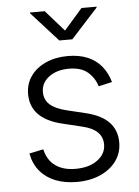

<svg xmlns="http://www.w3.org/2000/svg" viewBox="-54 -799 619 854"><g transform="rotate(-5 255.5 -372.5)"><path d="M254.9 11.7Q201.2 11.7 159.4 -4.9Q117.7 -21.5 90.8 -53.7Q64 -85.9 55.2 -132.8L118.2 -146Q129.4 -96.7 164.3 -71.8Q199.2 -46.9 253.9 -46.9Q315.4 -46.9 352.5 -74.7Q389.6 -102.5 389.6 -144Q389.6 -177.2 367.4 -199Q345.2 -220.7 301.3 -231L212.9 -252.4Q142.6 -269 107.4 -305.2Q72.3 -341.3 72.3 -396.5Q72.3 -441.9 96.9 -476.6Q121.6 -511.2 164.6 -530.5Q207.5 -549.8 262.7 -549.8Q314 -549.8 351.6 -533.7Q389.2 -517.6 413.3 -487.8Q437.5 -458 448.7 -417.5L388.2 -403.8Q376.5 -442.4 346.7 -467.8Q316.9 -493.2 262.7 -493.2Q208.5 -493.2 173.6 -467Q138.7 -440.9 138.7 -399.9Q138.7 -365.7 162.4 -344Q186 -322.3 235.8 -310.1L319.3 -290Q389.2 -273.4 423.3 -237.8Q457.5 -202.1 457.5 -147.5Q457.5 -101.1 431.9 -65.2Q406.2 -29.3 360.4 -8.8Q314.5 11.7 254.9 11.7ZM178.2 -757.3 260.7 -663.6 342.3 -757.3H409.7V-753.9L289.6 -622.1H231.4L112.3 -753.9V-757.3Z"/></g></svg>

Font: Inter 16pt Light
Style: Regular
Weight: 300
Version: Version 4.001;git-66647c0bb